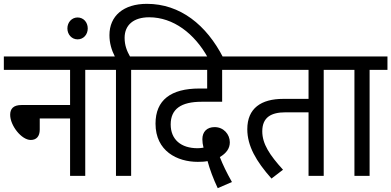

<svg xmlns="http://www.w3.org/2000/svg" viewBox="-20 -916 2038 1000"><path d="M0 -622V-552H345V-369H92C49 -369 33 -349 33 -318C33 -262 92 -187 140 -187C170 -187 187 -206 187 -241V-299H345V0H424V-552H517V-622Z M331 -768C331 -736 354 -711 384 -711C415 -711 437 -736 437 -768C437 -800 415 -825 384 -825C354 -825 331 -800 331 -768Z M663 -552H756V-622H657C641 -650 629 -680 629 -719C629 -786 676 -826 757 -826C882 -826 993 -742 1063 -615H1143C1055 -787 918 -896 745 -896C623 -896 550 -833 550 -733C550 -692 561 -655 578 -622H504V-552H584V0H663Z M1114 64 1188 32C1160 -18 1141 -57 1125 -98C1159 -118 1177 -143 1177 -175C1177 -216 1145 -254 1098 -254C1058 -254 1034 -230 1034 -191C1034 -177 1036 -162 1040 -147C1029 -145 1018 -144 1009 -144C923 -144 869 -189 869 -268C869 -348 923 -386 1030 -386H1137V-552H1235V-622H742V-552H1059V-455H1019C870 -455 790 -395 790 -272C790 -129 903 -73 1010 -73C1031 -73 1047 -74 1061 -77C1072 -36 1091 16 1114 64Z M1666 -552H1759V-622H1227V-552H1587V-401H1455C1340 -401 1268 -352 1268 -243C1268 -156 1314 -76 1394 14L1454 -32C1384 -109 1346 -167 1346 -232C1346 -305 1392 -331 1467 -331H1587V0H1666Z M1905 -552H1998V-622H1746V-552H1826V0H1905Z"/></svg>

Font: Noto Sans Devanagari SemiCondensed
Style: Regular
Weight: 400
Width: 4
Designer: Jelle Bosma - Monotype Design Team
Foundry: Monotype Imaging Inc.
Version: Version 2.004